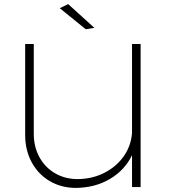

<svg xmlns="http://www.w3.org/2000/svg" viewBox="-20 -914 827 938"><path d="M313 -894 441 -778 399 -771 272 -874ZM667 -699V0H625V-156Q590 -83 517.5 -40Q445 3 351 4Q280 4 223.5 -29Q167 -62 135 -121Q103 -180 103 -254V-699H145V-260Q145 -197 172.5 -146.5Q200 -96 249 -67.5Q298 -39 360 -39Q432 -40 490.5 -70Q549 -100 584.5 -150.5Q620 -201 625 -264V-699Z"/></svg>

Font: TypoPRO Montserrat Alternates
Style: Regular
Weight: 275
Designer: Julieta Ulanovsky
Foundry: Julieta Ulanovsky
Version: Version 6.001